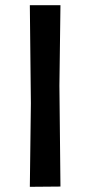

<svg xmlns="http://www.w3.org/2000/svg" viewBox="-20 -719 348 740"><path d="M95 1 99 -321 95 -699H213L209 -389L213 0Z"/></svg>

Font: Ruda
Style: Bold
Weight: 700
Designer: Mariela Monsalve and Angelina Sanchez
Foundry: Mariela Monsalve and Angelina Sanchez
Version: Version 2.000